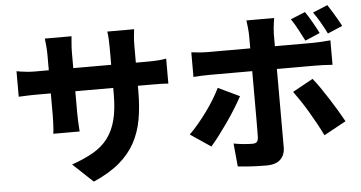

<svg xmlns="http://www.w3.org/2000/svg" viewBox="-58 -950 2115 1125"><g transform="rotate(-5 1000.0 -387.5)"><path d="M756 -437Q756 -346 742.5 -271Q729 -196 695 -134Q661 -72 601.5 -22Q542 28 450 68L332 -43Q406 -69 459 -99.5Q512 -130 545.5 -174.5Q579 -219 595 -281.5Q611 -344 611 -433V-705Q611 -736 609.5 -760Q608 -784 605 -801H763Q761 -784 758.5 -760Q756 -736 756 -705ZM394 -792Q393 -776 390.5 -751.5Q388 -727 388 -696V-341Q388 -318 389 -297Q390 -276 391 -260Q392 -244 393 -232H238Q240 -244 241 -260Q242 -276 243 -297Q244 -318 244 -341V-697Q244 -720 242 -743.5Q240 -767 237 -792ZM55 -616Q65 -614 81 -611.5Q97 -609 118.5 -607Q140 -605 165 -605H819Q861 -605 886.5 -607Q912 -609 935 -613V-466Q916 -468 888.5 -468.5Q861 -469 820 -469H165Q139 -469 119 -468.5Q99 -468 83.5 -467Q68 -466 55 -466Z M1769 -814Q1788 -786 1809.5 -748.5Q1831 -711 1844 -684L1757 -647Q1741 -678 1722 -714Q1703 -750 1683 -779ZM1903 -843Q1916 -824 1930 -800.5Q1944 -777 1957.5 -754Q1971 -731 1979 -714L1892 -677Q1877 -708 1856.5 -743.5Q1836 -779 1816 -807ZM1586 -795Q1585 -788 1582.5 -771Q1580 -754 1578 -735Q1576 -716 1576 -702Q1576 -672 1576 -635.5Q1576 -599 1576 -563Q1576 -527 1576 -496Q1576 -476 1576 -440.5Q1576 -405 1576 -360.5Q1576 -316 1576 -268.5Q1576 -221 1576 -176Q1576 -131 1576 -94.5Q1576 -58 1576 -36Q1576 9 1549 35.5Q1522 62 1466 62Q1438 62 1409 61Q1380 60 1352.5 58Q1325 56 1298 53L1285 -83Q1317 -77 1346.5 -74.5Q1376 -72 1395 -72Q1414 -72 1421.5 -80Q1429 -88 1430 -107Q1430 -115 1430.5 -143.5Q1431 -172 1431 -211.5Q1431 -251 1431 -296Q1431 -341 1431 -382Q1431 -423 1431 -453.5Q1431 -484 1431 -496Q1431 -514 1431 -551Q1431 -588 1431 -630Q1431 -672 1431 -703Q1431 -723 1428 -752Q1425 -781 1423 -795ZM1085 -637Q1107 -634 1134 -632Q1161 -630 1184 -630Q1197 -630 1233.5 -630Q1270 -630 1320 -630Q1370 -630 1428.5 -630Q1487 -630 1546 -630Q1605 -630 1656.5 -630Q1708 -630 1746 -630Q1784 -630 1800 -630Q1822 -630 1852.5 -632Q1883 -634 1903 -636V-492Q1879 -494 1850.5 -495Q1822 -496 1801 -496Q1785 -496 1747.5 -496Q1710 -496 1658.5 -496Q1607 -496 1548.5 -496Q1490 -496 1431.5 -496Q1373 -496 1322 -496Q1271 -496 1235 -496Q1199 -496 1184 -496Q1162 -496 1134 -495Q1106 -494 1085 -492ZM1347 -356Q1329 -323 1304.5 -283.5Q1280 -244 1252.5 -205Q1225 -166 1199.5 -132.5Q1174 -99 1154 -77L1034 -158Q1059 -182 1085 -213Q1111 -244 1136.5 -278.5Q1162 -313 1183.5 -348Q1205 -383 1221 -416ZM1779 -420Q1799 -396 1822 -362.5Q1845 -329 1869 -291.5Q1893 -254 1914 -218.5Q1935 -183 1950 -156L1820 -85Q1804 -118 1783.5 -155.5Q1763 -193 1741 -230Q1719 -267 1697.5 -299Q1676 -331 1659 -354Z"/></g></svg>

Font: Noto Sans TC ExtraBold
Style: Regular
Weight: 800
Designer: Ryoko NISHIZUKA  (kana, bopomofo & ideographs); Paul D. Hunt (Latin, Greek & Cyrillic); Sandoll Communications , Soo-you
Foundry: Adobe
Version: Version 2.004-H2;hotconv 1.0.118;makeotfexe 2.5.65603